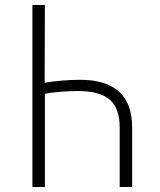

<svg xmlns="http://www.w3.org/2000/svg" viewBox="-20 -750 640 770"><path d="M160 -730 159 -418Q186 -423 225 -426.5Q264 -430 301 -430Q510 -430 510 -239V0H460V-239Q460 -316 420 -350.5Q380 -385 291 -385Q259 -385 222.5 -382Q186 -379 160 -374V0H110V-730Z"/></svg>

Font: NKDuy Mono Thin
Style: Regular
Weight: 100
Monospace: yes
Designer: NKDuy
Foundry: NKDuy
Version: Version 2.251; ttfautohint (v1.8.4.7-5d5b)